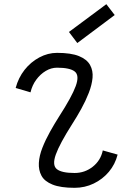

<svg xmlns="http://www.w3.org/2000/svg" viewBox="-20 -885 640 919"><path d="M126 -443 55 -464Q68 -513 97.5 -550.5Q127 -588 168 -610Q209 -632 253 -632Q320 -632 358 -616.5Q396 -601 411 -574Q426 -547 423 -513Q420 -479 405 -440.5Q390 -402 369 -364Q348 -326 326 -292Q265 -196 247 -145Q229 -94 252 -75.5Q275 -57 337 -57Q386 -57 424 -87Q462 -117 472 -165L543 -145Q531 -98 501 -62.5Q471 -27 428.5 -6.5Q386 14 337 14Q270 14 231.5 -1.5Q193 -17 178.5 -44Q164 -71 166 -105.5Q168 -140 183 -178Q198 -216 219.5 -254.5Q241 -293 262 -326Q324 -422 342.5 -473Q361 -524 338 -542.5Q315 -561 253 -561Q225 -561 199 -545.5Q173 -530 153.5 -503.5Q134 -477 126 -443ZM350 -679 310 -732 489 -865 529 -813Z"/></svg>

Font: Victor Mono
Style: Italic
Weight: 400
Italic angle: -12°
Monospace: yes
Designer: Rune Bjørnerås
Version: Version 1.561;gftools[0.9.30]